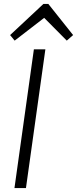

<svg xmlns="http://www.w3.org/2000/svg" viewBox="-20 -949 389 969"><path d="M209 -700 111 0H53L151 -700ZM31 -772 199 -929H224L349 -772L317 -744L193 -869H216L54 -744Z"/></svg>

Font: Pathway Extreme 8pt Thin 12pt Thin
Style: Italic
Weight: 250
Italic angle: -8°
Version: Version 1.001;gftools[0.9.26]